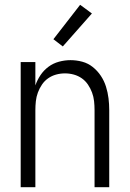

<svg xmlns="http://www.w3.org/2000/svg" viewBox="-20 -778 540 798"><path d="M66 0V-520H127V-423Q135 -446 148.5 -466Q162 -486 181.5 -500.5Q201 -515 225 -521.5Q249 -528 273 -528Q298 -528 322 -521.5Q346 -515 365.5 -499.5Q385 -484 399 -463Q413 -442 420.5 -418Q428 -394 431 -369.5Q434 -345 434 -320V0H373V-320Q373 -339 371 -357.5Q369 -376 362.5 -393.5Q356 -411 345.5 -426.5Q335 -442 320 -452.5Q305 -463 287 -468Q269 -473 250 -473Q231 -473 213 -468Q195 -463 180 -452.5Q165 -442 154.5 -426.5Q144 -411 137.5 -393.5Q131 -376 129 -357.5Q127 -339 127 -320V0ZM241 -585 202 -615 313 -758 362 -722Z"/></svg>

Font: Iosevka Term Curly Light
Style: Regular
Weight: 300
Designer: Belleve Invis
Foundry: Belleve Invis
Version: Version 32.3.0